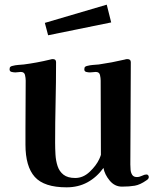

<svg xmlns="http://www.w3.org/2000/svg" viewBox="-20 -795 668 822"><path d="M617 -37Q617 -29 607 -23Q580 -4 557 0Q534 4 502 4Q471 4 449.5 -22Q428 -48 423 -76Q394 -36 354.5 -14.5Q315 7 265 7Q169 7 129 -37.5Q89 -82 89 -176V-243Q89 -295 89.5 -346.5Q90 -398 90 -450Q90 -461 87 -474Q84 -487 69 -487Q63 -487 57.5 -486Q52 -485 46 -485Q39 -485 30 -487Q21 -489 21 -498Q21 -506 24.5 -509Q28 -512 34 -513Q45 -516 58 -517Q71 -518 82 -519Q137 -526 195 -540Q201 -542 206 -542Q220 -542 220 -529Q220 -443 218 -356.5Q216 -270 216 -184Q216 -160 217.5 -133.5Q219 -107 226.5 -84Q234 -61 252 -47Q270 -33 302 -33Q336 -33 364 -59.5Q392 -86 405 -114Q406 -116 409 -123.5Q412 -131 412 -132Q412 -212 411.5 -291.5Q411 -371 411 -450Q411 -461 408 -474Q405 -487 390 -487Q384 -487 378 -486Q372 -485 365 -485Q358 -485 349.5 -487Q341 -489 341 -498Q341 -506 344.5 -509Q348 -512 354 -513Q365 -516 378 -517Q391 -518 403 -519Q459 -527 514 -540Q517 -541 519.5 -541.5Q522 -542 525 -542Q540 -542 540 -529Q540 -420 539 -310.5Q538 -201 538 -91Q538 -81 539 -68.5Q540 -56 546 -46.5Q552 -37 566 -37Q577 -37 588 -42.5Q599 -48 607 -48Q612 -48 614.5 -44.5Q617 -41 617 -37ZM456 -699 186 -644 172 -697 437 -775Z"/></svg>

Font: Kaisei Tokumin
Style: Bold
Weight: 700
Designer: Font-Kai, 金井和夫
Foundry: KAZUO KANAI
Version: Version 5.003